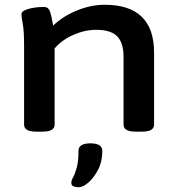

<svg xmlns="http://www.w3.org/2000/svg" viewBox="-20 -550 737 805"><path d="M134 2Q106 2 93.5 -5.5Q81 -13 81 -27V-357Q81 -421 75.5 -449.5Q70 -478 70 -490Q70 -500 82 -506Q94 -512 110.5 -515.5Q127 -519 142 -520Q157 -521 164 -521Q182 -521 188.5 -504.5Q195 -488 203 -443Q244 -482 302.5 -506Q361 -530 419 -530Q626 -530 626 -329V-27Q626 -13 613.5 -5.5Q601 2 573 2H551Q523 2 510.5 -5.5Q498 -13 498 -27V-312Q498 -371 471 -398Q444 -425 384 -425Q336 -425 288 -404Q240 -383 209 -347V-27Q209 -13 196.5 -5.5Q184 2 156 2ZM310 235Q299 235 289 231.5Q279 228 279 217Q279 207 286.5 193.5Q294 180 301.5 154Q309 128 309 83Q309 51 359 51Q409 51 409 83Q409 127 391.5 161Q374 195 351 215Q328 235 310 235Z"/></svg>

Font: Asap Expanded SemiBold
Style: Regular
Weight: 600
Width: 7
Designer: Pablo Cosgaya
Foundry: Omnibus-Type
Version: Version 3.001; ttfautohint (v1.8.4.7-5d5b)